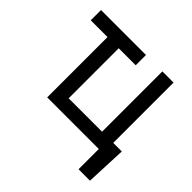

<svg xmlns="http://www.w3.org/2000/svg" viewBox="-170 -698 1020 1020"><g transform="rotate(45 339.5 -188.5)"><path d="M374 -453.1H36.1V-530.3H374ZM635.7 152.3H549.8V0H521.5V-77.1H645.5ZM581.1 0H162.1V-530.3H246.1V-77.1H497.1V-530.3H581.1Z"/></g></svg>

Font: Pretendard GOV Variable
Style: Regular
Weight: 400
Designer: Base glyphs from Inter by Rasmus Andersson; Hangul glyphs from Noto Sans CJK(Source Han Sans) by Jang Soo-young and Kang
Foundry: Kil Hyung-jin
Version: Version 1.307;Glyphs 3.2 (3192)